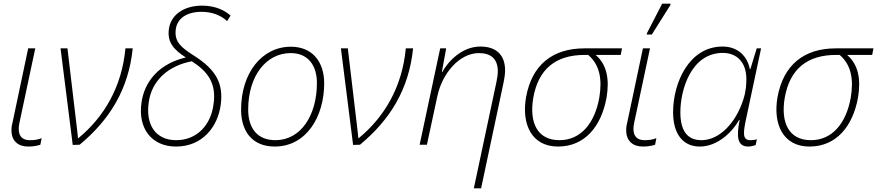

<svg xmlns="http://www.w3.org/2000/svg" viewBox="-20 -796 4824 1056"><path d="M135 10C162 10 184 6 202 0L209 -36C187 -27 166 -25 144 -25C104 -25 83 -46 83 -87C83 -97 84 -108 87 -121L174 -530H135L48 -118C44 -104 43 -91 43 -80C43 -20 80 10 135 10Z M380 1 418 0C583 -137 687 -304 710 -530H670C650 -317 552 -152 411 -36H409C408 -53 404 -81 401 -108L351 -530H313Z M948 10C1094 10 1178 -99 1194 -220C1209 -334 1172 -412 1042 -493C979 -534 937 -565 947 -636C955 -694 1006 -731 1089 -731C1147 -731 1196 -711 1229 -680L1248 -710C1219 -737 1167 -765 1092 -765C987 -765 919 -711 909 -637C899 -566 933 -524 1002 -480C857 -446 774 -350 758 -230C738 -90 814 10 948 10ZM949 -25C836 -25 780 -110 798 -233C814 -354 907 -435 1035 -459C1119 -405 1173 -341 1154 -220C1140 -112 1066 -25 949 -25Z M1491 10C1664 10 1763 -153 1763 -338C1763 -455 1699 -539 1580 -539C1420 -539 1306 -394 1306 -193C1306 -73 1368 10 1491 10ZM1495 -25C1396 -25 1345 -90 1345 -193C1345 -379 1444 -504 1579 -504C1677 -504 1723 -433 1723 -340C1723 -162 1635 -25 1495 -25Z M1922 1 1960 0C2125 -137 2229 -304 2252 -530H2212C2192 -317 2094 -152 1953 -36H1951C1950 -53 1946 -81 1943 -108L1893 -530H1855Z M2710 -343 2586 240H2626L2749 -339C2754 -362 2758 -388 2758 -409C2758 -494 2709 -540 2622 -540C2519 -540 2443 -456 2412 -399H2410L2434 -530H2401L2288 0H2328L2385 -265C2411 -392 2507 -504 2614 -504C2679 -504 2718 -473 2718 -404C2718 -387 2715 -367 2710 -343Z M3049 10C3196 10 3287 -100 3316 -259C3333 -360 3318 -441 3256 -494H3394L3401 -530H3194C3020 -530 2905 -440 2873 -260C2848 -114 2903 10 3049 10ZM3057 -25C2935 -25 2890 -122 2913 -258C2941 -417 3037 -494 3196 -494H3215C3279 -440 3293 -359 3276 -258C3251 -119 3175 -25 3057 -25Z M3537 -606H3565L3667 -768L3668 -776H3622L3538 -613ZM3516 10C3543 10 3565 6 3583 0L3590 -36C3568 -27 3547 -25 3525 -25C3485 -25 3464 -46 3464 -87C3464 -97 3465 -108 3468 -121L3555 -530H3516L3429 -118C3425 -104 3424 -91 3424 -80C3424 -20 3461 10 3516 10Z M3829 10C3927 10 4009 -71 4045 -136H4048C4031 -49 4032 10 4096 10C4108 10 4125 6 4136 2L4143 -30C4132 -26 4118 -25 4107 -25C4079 -25 4072 -41 4072 -65C4072 -81 4075 -101 4079 -121L4166 -530H4142L4107 -416H4104C4091 -485 4040 -540 3954 -540C3770 -540 3682 -341 3682 -179C3682 -58 3737 10 3829 10ZM3838 -25C3757 -25 3722 -81 3722 -179C3722 -300 3780 -505 3956 -505C4029 -505 4085 -457 4085 -361C4085 -338 4084 -296 4068 -248C4028 -122 3938 -25 3838 -25Z M4432 10C4579 10 4670 -100 4699 -259C4716 -360 4701 -441 4639 -494H4777L4784 -530H4577C4403 -530 4288 -440 4256 -260C4231 -114 4286 10 4432 10ZM4440 -25C4318 -25 4273 -122 4296 -258C4324 -417 4420 -494 4579 -494H4598C4662 -440 4676 -359 4659 -258C4634 -119 4558 -25 4440 -25Z"/></svg>

Font: Noto Sans ExtraLight
Style: Italic
Weight: 200
Italic angle: -12°
Designer: Monotype Design Team
Foundry: Monotype Imaging Inc.
Version: Version 2.013